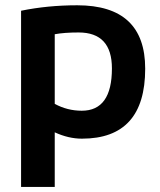

<svg xmlns="http://www.w3.org/2000/svg" viewBox="-20 -533 615 738"><path d="M190.4 -133.8Q238.8 -107.4 294.4 -107.4Q410.2 -107.4 410.2 -270Q410.2 -408.2 282.2 -408.2Q227.1 -408.2 190.4 -401.4ZM61 -491.7Q163.1 -512.7 276.9 -512.7Q538.1 -512.7 538.1 -269Q538.1 0 294.9 0Q243.2 0 190.4 -24.4V185.5H61Z"/></svg>

Font: SansationBold
Style: Bold
Weight: 700
Designer: Bernd Montag
Version: Version 1.301